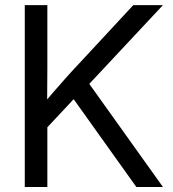

<svg xmlns="http://www.w3.org/2000/svg" viewBox="-20 -748 691 768"><path d="M140.6 -208V-315.9Q165.5 -347.2 190.7 -376.2Q215.8 -405.3 241.5 -434.1Q267.1 -462.9 293.9 -491.2L513.2 -727.5H631.8L321.3 -395.5L316.4 -396ZM79.1 0V-727.5H169.4V-476.1L168.5 -320.8L169.4 -276.9V0ZM525.4 0 259.8 -372.1 315.4 -442.9 631.8 0Z"/></svg>

Font: Inter 24pt
Style: Regular
Weight: 400
Designer: Rasmus Andersson
Foundry: rsms
Version: Version 4.001;git-66647c0bb